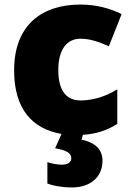

<svg xmlns="http://www.w3.org/2000/svg" viewBox="-20 -649 579 843"><path d="M430 57C430 -7 378 -27 338 -36L344 -57C407 -61 454 -79 495 -105V-257C446 -226 389 -208 334 -208C276 -208 236 -245 236 -341C236 -434 275 -479 333 -479C375 -479 412 -466 458 -446L514 -587C462 -613 401 -629 333 -629C166 -629 42 -541 42 -340C42 -171 121 -83 250 -61L222 2C273 11 293 23 293 46C293 63 278 74 253 74C231 74 210 70 188 63V157C212 166 250 174 296 174C377 174 430 128 430 57Z"/></svg>

Font: Noto Sans Malayalam UI Black
Style: Regular
Weight: 900
Designer: Jelle Bosma - Monotype Design Team
Foundry: Monotype Imaging Inc.
Version: Version 2.104